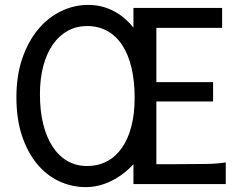

<svg xmlns="http://www.w3.org/2000/svg" viewBox="-20 -745 992 777"><path d="M524.9 -349.1Q524.9 -416.5 512.2 -470.5Q499.5 -524.4 474.9 -562Q450.2 -599.6 414.3 -619.6Q378.4 -639.6 332 -639.6Q289.6 -639.6 254.4 -620.4Q219.2 -601.1 194.1 -565.2Q168.9 -529.3 155.3 -478.3Q141.6 -427.2 141.6 -363.8Q141.6 -296.9 154.8 -243.2Q168 -189.5 192.9 -151.6Q217.8 -113.8 252.9 -93.5Q288.1 -73.2 332 -73.2Q377 -73.2 412.6 -92Q448.2 -110.8 473.1 -146.2Q498 -181.6 511.5 -232.9Q524.9 -284.2 524.9 -349.1ZM520 0V-80.6Q501 -59.6 478.5 -42.5Q456.1 -25.4 431.6 -13.2Q407.2 -1 380.9 5.6Q354.5 12.2 327.1 12.2Q270 12.2 219 -11.7Q168 -35.6 129.6 -82Q91.3 -128.4 68.8 -196Q46.4 -263.7 46.4 -351.6Q46.4 -439.5 70.3 -508.8Q94.2 -578.1 134.3 -626.2Q174.3 -674.3 227.1 -699.7Q279.8 -725.1 336.9 -725.1Q366.7 -725.1 393.1 -718.3Q419.4 -711.4 442.1 -699.2Q464.8 -687 484.4 -670.2Q503.9 -653.3 520 -632.8V-712.9H878.9V-632.3H612.8V-412.6H842.3V-334.5H612.8V-80.6H692.9Q765.6 -80.6 814.9 -81.5Q864.3 -82.5 893.6 -87.9V0Z"/></svg>

Font: Andika New Basic
Style: Regular
Weight: 400
Designer: Victor Gaultney, Annie Olsen, Julie Remington, Don Collingsworth, Eric Hays
Foundry: SIL International
Version: Version 5.500